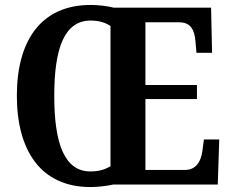

<svg xmlns="http://www.w3.org/2000/svg" viewBox="-20 -745 933 775"><path d="M345 10C374 10 410 6 436 0H859L865 -182H803L797 -136C791 -92 771 -59 726 -59H567V-345H775V-402H567V-655H703C749 -655 765 -626 769 -578L773 -532H836L832 -714H439C413 -721 376 -725 346 -725C145 -725 48 -580 48 -359C48 -137 145 10 345 10ZM345 -53C240 -53 199 -166 199 -358C199 -551 240 -662 346 -662C381 -662 407 -653 426 -640V-74C404 -61 380 -53 345 -53Z"/></svg>

Font: Noto Serif Condensed
Style: Bold
Weight: 700
Width: 3
Designer: Monotype Design Team
Foundry: Monotype Imaging Inc.
Version: Version 2.015